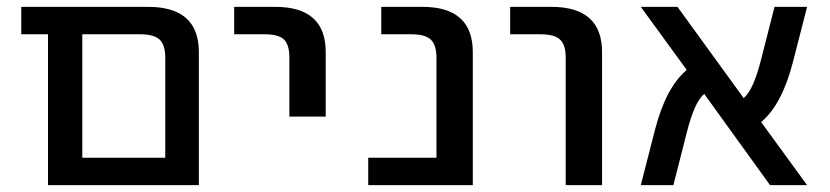

<svg xmlns="http://www.w3.org/2000/svg" viewBox="-20 -540 2421 560"><path d="M462 -372Q462 -409 445.5 -424.5Q429 -440 389 -440H220V-80H462ZM220 0H120V-440H42V-520H412Q560 -520 560 -388V0Z M663 -440V-520H783Q930 -520 930 -388V-200H824V-372Q824 -410 808 -425Q792 -440 752 -440Z M1054 0V-80H1253V-372Q1253 -409 1236.5 -424.5Q1220 -440 1180 -440H1092V-520H1212Q1359 -520 1359 -388V0Z M1468 -440V-520H1588Q1736 -520 1736 -388V0H1630V-372Q1630 -409 1613.5 -424.5Q1597 -440 1557 -440Z M2334 0H2226L2034 -266Q2006 -244 1983 -153L1944 0H1849L1890 -160Q1922 -285 1983 -336L1849 -520H1956L2149 -254Q2177 -276 2200 -367L2239 -520H2334L2293 -360Q2261 -235 2200 -184Z"/></svg>

Font: M PLUS 1p Medium
Style: Regular
Weight: 500
Version: Version 1.062